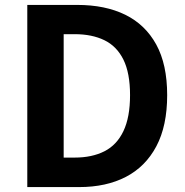

<svg xmlns="http://www.w3.org/2000/svg" viewBox="-20 -761 754 781"><path d="M91 0V-741H294Q408 -741 489.5 -701Q571 -661 615.5 -580Q660 -499 660 -374Q660 -249 616 -166Q572 -83 492 -41.5Q412 0 302 0ZM239 -120H284Q354 -120 404.5 -145.5Q455 -171 482 -227.5Q509 -284 509 -374Q509 -464 482 -518.5Q455 -573 404.5 -597.5Q354 -622 284 -622H239Z"/></svg>

Font: Noto Sans SC Thin
Style: Bold
Weight: 700
Version: Version 2.004-H2;hotconv 1.0.118;makeotfexe 2.5.65603